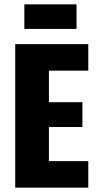

<svg xmlns="http://www.w3.org/2000/svg" viewBox="-20 -863 453 883"><path d="M50 0V-660H205V0ZM156 0V-122H386V0ZM156 -279V-393H359V-279ZM156 -538V-660H386V-538ZM92 -730V-843H332V-730Z"/></svg>

Font: Bricolage Grotesque Condensed ExtraBold
Style: Regular
Weight: 800
Width: 3
Designer: Mathieu Triay
Foundry: Atelier Triay
Version: Version 1.000;gftools[0.9.30]